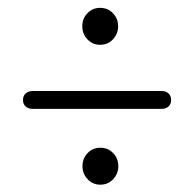

<svg xmlns="http://www.w3.org/2000/svg" viewBox="-20 -602 506 501"><path d="M241.3 -485.1Q221.4 -485.1 208.1 -499.4Q194.7 -513.7 194.7 -533.6Q194.7 -553.5 208.1 -567.5Q221.4 -581.5 241.3 -581.5Q261.5 -581.5 274.8 -567.5Q288.2 -553.5 288.2 -533.6Q288.2 -513.7 274.8 -499.4Q261.5 -485.1 241.3 -485.1ZM40 -341Q40 -352 47.2 -358.2Q54.5 -364.5 64.5 -364.5H403Q413 -364.5 419.8 -358.2Q426.5 -352 426.5 -341Q426.5 -330 419.5 -324Q412.5 -318 403 -318H64Q54.5 -318 47.2 -324Q40 -330 40 -341ZM241.8 -120.1Q221.9 -120.1 208.6 -134.4Q195.2 -148.7 195.2 -168.6Q195.2 -188.5 208.6 -202.5Q221.9 -216.5 241.8 -216.5Q262 -216.5 275.3 -202.5Q288.7 -188.5 288.7 -168.6Q288.7 -148.7 275.3 -134.4Q262 -120.1 241.8 -120.1Z"/></svg>

Font: Fraunces 144pt S050 SemiBold
Style: Regular
Weight: 600
Version: Version 1.000; ttfautohint (v1.8.3)